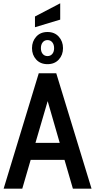

<svg xmlns="http://www.w3.org/2000/svg" viewBox="-20 -1144 577 1164"><path d="M371 -175H166L115 0H2L215 -700H321L535 0H422ZM342 -278 269 -531 195 -278ZM174 -852Q174 -893 199.5 -921.5Q225 -950 268 -950Q311 -950 336.5 -921.5Q362 -893 362 -852Q362 -811 336.5 -783Q311 -755 268 -755Q225 -755 199.5 -783Q174 -811 174 -852ZM308 -852Q308 -874 297 -887.5Q286 -901 268 -901Q250 -901 239 -887.5Q228 -874 228 -852Q228 -830 239 -817Q250 -804 268 -804Q286 -804 297 -817Q308 -830 308 -852ZM192 -1044 345 -1124V-1025L192 -979Z"/></svg>

Font: Cabin Condensed SemiBold
Style: Regular
Weight: 600
Width: 3
Designer: Pablo Impallari
Foundry: Pablo Impallari. http://www.impallari.com Igino Marini. http://www.ikern.com
Version: Version 2.200